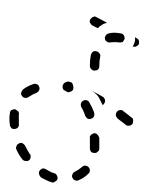

<svg xmlns="http://www.w3.org/2000/svg" viewBox="26 -332 316 408"><g transform="rotate(90 184.0 -128.0)"><path d="M245 9Q247 9 249 8Q250 7 252 6Q253 4 254 3Q254 1 254 -1Q254 -5 251 -8Q247 -11 243 -10Q238 -10 232 -10Q228 -10 223 -10Q221 -11 220 -10Q218 -10 216 -8Q215 -7 214 -5Q213 -4 212 -2Q212 2 214 6Q217 9 221 9Q226 10 232 10Q239 10 245 9ZM322 -24Q323 -28 321 -31Q320 -33 318 -34Q316 -35 314 -35Q312 -35 310 -35Q308 -35 307 -33Q299 -28 289 -23Q286 -21 284 -17Q283 -13 285 -10Q286 -8 287 -7Q289 -5 291 -5Q292 -4 294 -4Q296 -4 298 -5Q309 -10 318 -17Q322 -20 322 -24ZM177 -15Q181 -14 184 -17Q186 -18 187 -20Q188 -22 188 -24Q188 -25 188 -27Q187 -29 186 -31Q181 -38 177 -48Q176 -49 175 -51Q174 -52 172 -53Q170 -54 168 -54Q166 -54 164 -53Q160 -52 159 -48Q157 -44 159 -40Q163 -28 170 -19Q173 -16 177 -15ZM367 -79Q368 -81 368 -83Q367 -85 366 -87Q365 -89 364 -90Q362 -91 361 -92Q357 -93 353 -91Q349 -89 348 -85Q347 -82 346 -79Q343 -74 340 -68Q339 -66 338 -64Q338 -62 338 -60Q339 -58 340 -57Q341 -55 343 -54Q346 -52 350 -53Q354 -54 357 -57Q361 -64 364 -71Q366 -75 367 -79ZM166 -126Q168 -126 171 -125Q174 -123 175 -119Q177 -115 175 -112Q174 -110 173 -109Q173 -108 173 -108Q172 -108 172 -107Q172 -106 172 -106Q171 -105 169 -104Q169 -104 169 -104Q167 -103 164 -103Q162 -103 160 -104Q158 -105 157 -106Q155 -108 155 -110Q154 -110 154 -111Q154 -111 154 -112Q154 -112 154 -113Q153 -114 153 -115Q154 -117 154 -119Q155 -120 155 -121Q155 -122 156 -123Q158 -124 160 -125Q160 -125 161 -125Q163 -126 166 -126ZM342 -161Q338 -161 335 -158Q332 -155 332 -151Q332 -147 335 -144Q341 -137 345 -129Q346 -127 347 -126Q349 -124 351 -124Q352 -123 354 -123Q356 -123 358 -124Q360 -125 361 -126Q363 -128 363 -129Q364 -131 364 -133Q364 -135 363 -137Q358 -149 349 -158Q346 -161 342 -161ZM193 -154Q192 -150 194 -147Q196 -143 200 -142Q204 -141 208 -143Q216 -148 226 -151Q230 -153 232 -156Q234 -160 232 -164Q231 -168 227 -170Q223 -171 219 -170Q208 -166 198 -160Q194 -158 193 -154ZM273 -181Q269 -180 266 -177Q263 -174 263 -170Q264 -166 267 -163Q270 -160 274 -161Q281 -161 288 -161Q292 -161 295 -161Q299 -161 302 -163Q305 -166 305 -170Q305 -172 305 -174Q304 -176 303 -177Q301 -179 300 -180Q298 -181 296 -181Q292 -181 288 -181Q280 -181 273 -181ZM34 -185Q36 -181 40 -178L34 -166Q32 -163 28 -161Q24 -160 21 -162Q19 -163 18 -165Q16 -166 16 -168Q15 -170 15 -172Q16 -174 17 -176L27 -195Q27 -196 28 -196Q28 -197 29 -197Q29 -197 29 -196Q30 -190 34 -185ZM127 -164Q130 -167 130 -171Q130 -175 128 -178Q125 -181 121 -181Q109 -181 100 -183Q96 -184 93 -181Q90 -179 89 -175Q88 -171 90 -167Q93 -164 97 -163Q107 -161 120 -161Q124 -161 127 -164ZM186 -189Q188 -192 192 -193Q196 -194 199 -192Q201 -191 202 -190Q203 -189 203 -188Q195 -184 187 -180Q182 -177 178 -172Q175 -169 173 -165Q173 -166 174 -167Q174 -168 175 -169Q180 -179 186 -189ZM55 -195Q59 -192 63 -193Q67 -194 69 -198Q71 -201 70 -205Q69 -213 70 -223Q71 -225 70 -227Q70 -229 69 -231Q67 -232 66 -233Q64 -234 62 -235Q58 -235 55 -233Q51 -231 51 -226Q48 -212 51 -201Q52 -197 55 -195ZM214 -225Q214 -221 218 -218Q221 -216 225 -216Q229 -217 232 -220Q238 -228 245 -237Q248 -240 247 -244Q247 -248 244 -251Q241 -253 236 -253Q232 -253 230 -250Q223 -241 216 -232Q213 -229 214 -225ZM66 -265Q70 -266 74 -265Q76 -264 77 -262Q78 -261 79 -259Q80 -257 79 -255Q79 -253 79 -252Q78 -252 77 -253Q72 -256 66 -257Q62 -257 59 -257L61 -260Q63 -264 66 -265Z"/></g></svg>

Font: FRB American Cursive Dashed Light
Style: Italic
Weight: 300
Italic angle: -25°
Version: Version 2.0;Modular Font Editor K font №1